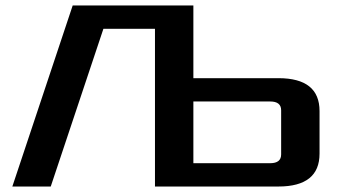

<svg xmlns="http://www.w3.org/2000/svg" viewBox="-20 -680 1240 700"><path d="M25 0 245 -660H685V-395H995Q1145 -395 1145 -275V-120Q1145 0 995 0H545V-575H357L165 0ZM685 -85H965Q1005 -85 1005 -117V-278Q1005 -310 965 -310H685Z"/></svg>

Font: Xolonium
Style: Regular
Weight: 400
Designer: Severin Meyer
Version: Version 4.2